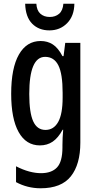

<svg xmlns="http://www.w3.org/2000/svg" viewBox="-20 -770 513 1030"><path d="M198 -550Q235 -550 263.5 -531.5Q292 -513 315 -469H321L330 -540H411V-5Q411 112 360 176Q309 240 198 240Q127 240 66 207V122Q103 141 136.5 150Q170 159 200 159Q257 159 286 128Q315 97 315 21V8Q315 -10 316 -31.5Q317 -53 319 -74H316Q292 -30 262.5 -10Q233 10 194 10Q120 10 80 -61.5Q40 -133 40 -267Q40 -405 81.5 -477.5Q123 -550 198 -550ZM222 -465Q137 -465 137 -266Q137 -166 158 -119.5Q179 -73 224 -73Q268 -73 292 -115.5Q316 -158 316 -247V-272Q316 -374 293 -419.5Q270 -465 222 -465ZM379 -750Q378 -684 340 -645.5Q302 -607 245 -607Q188 -607 152.5 -643Q117 -679 115 -750H175Q177 -714 196.5 -696.5Q216 -679 247 -679Q277 -679 297 -696Q317 -713 320 -750Z"/></svg>

Font: Noto Sans Telugu ExtraCondensed Medium
Style: Regular
Weight: 500
Width: 2
Designer: Jelle Bosma - Monotype Design Team
Foundry: Monotype Imaging Inc.
Version: Version 2.005; ttfautohint (v1.8.4.7-5d5b)